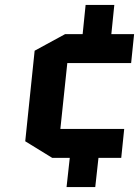

<svg xmlns="http://www.w3.org/2000/svg" viewBox="-20 -638 565 776"><path d="M430 -500H522L510 -383H252L224 -117H482L470 0H378L365 118H249L262 0H191L82 -67L120 -433L243 -500H314L326 -618H442Z"/></svg>

Font: Quantico
Style: Bold Italic
Weight: 700
Italic angle: -12°
Designer: Matt Desmond
Foundry: MADtype
Version: Version 2.002